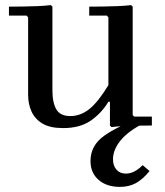

<svg xmlns="http://www.w3.org/2000/svg" viewBox="-20 -491 644 751"><path d="M499 -41 505 -35H574V0Q548 0 521.5 0.5Q495 1 468.5 2Q442 3 416 6L410 0V-93H404Q376 -47 334 -18.5Q292 10 227 10Q176 10 146.5 -7.5Q117 -25 103.5 -54.5Q90 -84 90 -120V-423L84 -430H15V-465Q41 -465 69.5 -465.5Q98 -466 125.5 -467Q153 -468 179 -471L185 -465V-138Q185 -89 200.5 -63Q216 -37 255 -37Q295 -37 329.5 -64.5Q364 -92 404 -158V-423L398 -430H329V-465Q355 -465 383 -465.5Q411 -466 439 -467Q467 -468 493 -471L499 -465ZM449 240Q397 240 365.5 212.5Q334 185 334 139Q334 78 387.5 40Q441 2 530 -29L544 -10Q481 22 451.5 58.5Q422 95 422 132Q422 157 435.5 172.5Q449 188 472 188Q489 188 505 180Q521 172 538 155L565 178Q539 210 512 225Q485 240 449 240Z"/></svg>

Font: Brygada 1918 Medium
Style: Regular
Weight: 500
Designer: Mateusz Machalski | Borys Kosmynka | Przemek Hoffer
Foundry: NIEPODLEGLA 2018
Version: Version 3.006